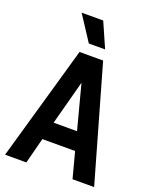

<svg xmlns="http://www.w3.org/2000/svg" viewBox="-164 -994 870 1086"><g transform="rotate(20 271.5 -451.5)"><path d="M3 0 200 -690H342L539 0H409L368 -155H171L131 0ZM199 -264H340L270 -530ZM135 -903H265L331 -753H233Z"/></g></svg>

Font: Radio Canada Condensed SemiBold
Style: Regular
Weight: 600
Width: 3
Designer: Charles Daoud, Etienne Aubert Bonn, Alexandre Saumier Demers, Jacques Le Bailly
Foundry: Radio-Canada
Version: Version 2.104; ttfautohint (v1.8.4.7-5d5b);gftools[0.9.28.de